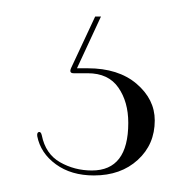

<svg xmlns="http://www.w3.org/2000/svg" viewBox="-20 -20 232 232"><path d="M95 0H102L73 62.5H86Q123 62.5 145 81.2Q167 100 167 125.5Q167 154.5 146.5 173.2Q126 192 93.5 192Q66 192 47.5 178.5Q29 165 25 144.5Q24.5 140 27 139.5Q29.5 139 30.5 143.5Q35 166 52.5 176Q70 186 91 186Q135 186 135 128.5Q135 103 123 85.8Q111 68.5 86 68.5H69Q63 68.5 66 62Z"/></svg>

Font: Fraunces 144pt S000 Thin
Style: Regular
Weight: 100
Version: Version 1.000; ttfautohint (v1.8.3)